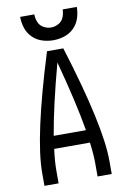

<svg xmlns="http://www.w3.org/2000/svg" viewBox="-102 -1008 704 1068"><g transform="rotate(-10 250.0 -474.5)"><path d="M60 0V-74Q60 -273 204 -735H296Q440 -273 440 -74V0H360V-74Q360 -124 351 -193H149Q140 -124 140 -74V0ZM159 -265H341Q314 -426 250 -663Q186 -426 159 -265ZM250 -789Q218 -789 187 -799Q156 -809 133 -832Q110 -855 100 -886Q90 -917 90 -949H170Q170 -927 178.5 -905.5Q187 -884 207.5 -872.5Q228 -861 250 -861Q272 -861 292.5 -872.5Q313 -884 321.5 -905.5Q330 -927 330 -949H410Q410 -917 400 -886Q390 -855 367 -832Q344 -809 313 -799Q282 -789 250 -789Z"/></g></svg>

Font: Iosevka SS08
Style: Regular
Weight: 400
Monospace: yes
Designer: Belleve Invis
Foundry: Belleve Invis
Version: 2.1.0; ttfautohint (v1.8.2)